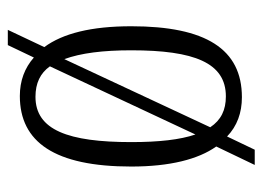

<svg xmlns="http://www.w3.org/2000/svg" viewBox="-108 -508 656 479"><g transform="rotate(90 219.5 -268.0)"><path d="M97 -51 54 40H92L123 -25C149 -2 181 10 219 10C334 10 395 -77 395 -268C395 -364 377 -435 345 -480L391 -576H353L320 -507C294 -532 261 -544 222 -544C102 -544 45 -454 45 -268C45 -168 63 -97 97 -51ZM297 -465 127 -101C112 -142 105 -197 105 -268C105 -425 136 -504 220 -504C254 -504 279 -492 297 -465ZM221 -29C187 -29 162 -41 145 -65L315 -428C328 -390 334 -337 334 -268C334 -111 304 -29 221 -29Z"/></g></svg>

Font: Noto Serif Georgian ExtraCondensed Light
Style: Regular
Weight: 300
Width: 2
Designer: Monotype Design Team, Akaki Razmadze
Foundry: Google LLC
Version: Version 2.003